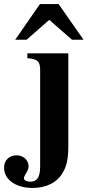

<svg xmlns="http://www.w3.org/2000/svg" viewBox="-77 -724 432 947"><path d="M335 -528 212 -704H120L-2 -528H54L166 -626L278 -528ZM260 -461H58V-437C109 -433 121 -421 121 -378V96C121 149 107 172 73 172C54 172 41 165 41 155C41 150 44 143 50 133C60 118 64 106 64 96C64 66 38 42 5 42C-32 42 -57 67 -57 103C-57 162 1 203 83 203C152 203 205 176 233 127C252 95 260 57 260 -2Z"/></svg>

Font: XITS Math
Style: Bold
Weight: 700
Designer: MicroPress Inc., with final additions and corrections provided by Coen Hoffman, Elsevier (retired)
Version: Version 1.105